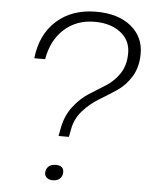

<svg xmlns="http://www.w3.org/2000/svg" viewBox="-52 -765 632 813"><g transform="rotate(5 263.5 -358.5)"><path d="M202 5Q187 5 177.5 -3Q168 -11 168 -23Q168 -40 179 -50.5Q190 -61 210 -61Q244 -61 244 -33Q244 -16 233 -5.5Q222 5 202 5ZM255 -184H211L217 -216Q227 -271 257.5 -310.5Q288 -350 323.5 -372Q359 -394 393.5 -416Q428 -438 451 -473Q474 -508 474 -559Q474 -614 431.5 -646.5Q389 -679 322 -679Q244 -679 192 -631.5Q140 -584 126 -503H80Q91 -605 156.5 -663.5Q222 -722 324 -722Q418 -722 472.5 -677.5Q527 -633 527 -561Q527 -505 502.5 -464.5Q478 -424 442 -400Q406 -376 368.5 -353.5Q331 -331 300 -296.5Q269 -262 261 -216Z"/></g></svg>

Font: Creato Display Light
Style: Italic
Weight: 300
Italic angle: -10°
Version: Version 1.000